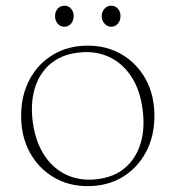

<svg xmlns="http://www.w3.org/2000/svg" viewBox="-20 -624 598 654"><path d="M279 -468.5Q345 -468.5 396.2 -437.8Q447.5 -407 476.8 -353.2Q506 -299.5 506 -229.5Q506 -159.5 477 -105.5Q448 -51.5 397 -20.8Q346 10 278.5 10Q213 10 161.8 -20.8Q110.5 -51.5 81.2 -105.5Q52 -159.5 52 -229Q52 -299.5 80.8 -353.2Q109.5 -407 160.8 -437.8Q212 -468.5 279 -468.5ZM313 -14Q370 -21 407 -53.2Q444 -85.5 459.2 -136.8Q474.5 -188 465.5 -253Q456.5 -320 425.8 -365.5Q395 -411 348.5 -431.5Q302 -452 244.5 -444.5Q187.5 -437.5 150.5 -405.5Q113.5 -373.5 98.2 -322Q83 -270.5 92 -206Q101.5 -139 132 -93.5Q162.5 -48 209.2 -27.2Q256 -6.5 313 -14ZM199.5 -533Q185 -533 176.2 -543.8Q167.5 -554.5 167.5 -569Q167.5 -584 176.2 -594.2Q185 -604.5 199.5 -604.5Q213.5 -604.5 222.2 -594.2Q231 -584 231 -569Q231 -554.5 222.2 -543.8Q213.5 -533 199.5 -533ZM358.5 -533Q345 -533 335.8 -543.8Q326.5 -554.5 326.5 -569Q326.5 -584 335.8 -594.2Q345 -604.5 358.5 -604.5Q373 -604.5 381.8 -594.2Q390.5 -584 390.5 -569Q390.5 -554.5 381.8 -543.8Q373 -533 358.5 -533Z"/></svg>

Font: Fraunces Thin
Style: Regular
Weight: 250
Version: Version 1.000;[b76b70a41]